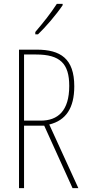

<svg xmlns="http://www.w3.org/2000/svg" viewBox="-20 -970 444 990"><path d="M303 -943V-950H273C239 -898 207 -858 162 -805V-793H176C215 -830 270 -894 303 -943ZM169 -714H78V0H104V-322H208L354 0H384L234 -328C320 -349 363 -413 363 -525C363 -668 292 -714 169 -714ZM166 -689C290 -689 337 -642 337 -527C337 -398 278 -348 190 -348H104V-689Z"/></svg>

Font: Noto Sans Khmer UI ExtraCondensed Thin
Style: Regular
Weight: 100
Width: 2
Designer: Danh Hong and the Monotype Design Team
Foundry: Monotype Imaging Inc.
Version: Version 2.002